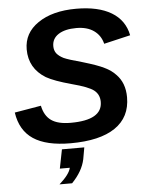

<svg xmlns="http://www.w3.org/2000/svg" viewBox="-60 -747 788 1018"><g transform="rotate(-5 333.5 -238.0)"><path d="M293 10Q164 10 95 -36Q26 -82 12 -178L153 -202Q164 -148 199.5 -123Q235 -98 303 -98Q471 -98 471 -195Q471 -234 442 -257Q414 -279 326 -302Q234 -327 192 -351Q104 -405 104 -506Q104 -593 180 -645Q257 -698 384 -698Q501 -698 571 -656Q641 -614 657 -533L516 -500Q505 -545 469 -570.5Q433 -596 376 -596Q315 -596 280.5 -573.5Q246 -551 246 -511Q246 -488 258 -472Q271 -456 295 -444Q319 -433 393 -413Q474 -389 507 -372Q543 -355 566 -330Q612 -284 612 -207Q612 -101 530.5 -45.5Q449 10 293 10ZM282 222H215Q270 173 277 139H224L244 38H363L352 100Q339 163 282 222Z"/></g></svg>

Font: Libra Sans
Style: Bold Italic
Weight: 700
Italic angle: -12°
Foundry: Context Ltd
Version: Version 1.002